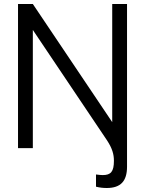

<svg xmlns="http://www.w3.org/2000/svg" viewBox="-20 -740 724 959"><path d="M540.5 -720V-130L144 -720H70V0H144V-590.5L515.5 -37.5C540 0.5 549 29.5 549 63C549 117.5 533.5 134.5 493 134.5C484.5 134.5 475.5 133.5 459.5 131.5V192.5C479.5 197.5 496 199 513.5 199C582.5 199 614.5 165 614.5 92.5V-720Z"/></svg>

Font: Hauora
Style: Regular
Weight: 400
Designer: Mikhail Sharanda
Foundry: WCYS & Co.
Version: Version 1.010